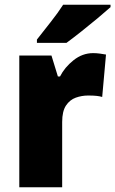

<svg xmlns="http://www.w3.org/2000/svg" viewBox="-20 -852 484 806"><path d="M371 -629Q385 -629 399.5 -627Q414 -625 425 -623L409 -445Q399 -448 385.5 -449.5Q372 -451 350 -451Q323 -451 298 -442Q273 -433 257 -409Q241 -385 241 -340V-66H61V-619H196L223 -531H232Q251 -569 288.5 -599Q326 -629 371 -629ZM444 -822Q424 -804 390.5 -776Q357 -748 321 -719.5Q285 -691 259 -672H135V-686Q160 -718 192 -758.5Q224 -799 245 -832H444Z"/></svg>

Font: Noto Sans Malayalam UI SemiCondensed Black
Style: Regular
Weight: 900
Width: 4
Designer: Jelle Bosma - Monotype Design Team
Foundry: Monotype Imaging Inc.
Version: Version 2.104; ttfautohint (v1.8.4.7-5d5b)